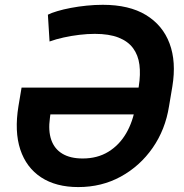

<svg xmlns="http://www.w3.org/2000/svg" viewBox="-20 -757 753 787"><path d="M300.8 9.8Q209.5 9.8 148.7 -30Q87.9 -69.8 63.2 -144Q38.6 -218.3 55.7 -322.3L68.4 -397.9H588.4L570.8 -288.1H186.5L184.6 -273.4Q177.2 -220.7 190.2 -183.6Q203.1 -146.5 235.6 -127Q268.1 -107.4 318.8 -107.4Q379.4 -107.4 424.3 -135Q469.2 -162.6 497.3 -210.9Q525.4 -259.3 535.2 -321.8L548.8 -402.8Q556.6 -452.1 551.5 -491.7Q546.4 -531.2 525.4 -559.6Q504.4 -587.9 465.8 -603Q427.2 -618.2 368.7 -618.2Q338.4 -618.2 305.7 -614.3Q272.9 -610.4 241.5 -603.5Q210 -596.7 183.1 -586.9L176.3 -696.8Q190.4 -704.1 215.1 -711.4Q239.7 -718.8 270.5 -724.6Q301.3 -730.5 335.2 -733.9Q369.1 -737.3 401.4 -737.3Q509.3 -737.3 578.1 -695.6Q647 -653.8 675 -578.9Q703.1 -503.9 686.5 -402.8L672.9 -321.8Q657.7 -225.6 605.7 -150.9Q553.7 -76.2 475.3 -33.2Q397 9.8 300.8 9.8Z"/></svg>

Font: Inter Tight SemiBold
Style: Italic
Weight: 600
Italic angle: -9.39999°
Designer: Rasmus Andersson
Foundry: rsms
Version: Version 3.004